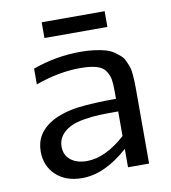

<svg xmlns="http://www.w3.org/2000/svg" viewBox="-81 -771 761 853"><g transform="rotate(-10 300.0 -344.5)"><path d="M448 -630H164V-701H448ZM311 -542Q346 -542 374.5 -538Q403 -534 424 -528Q445 -522 461 -510.5Q477 -499 487.5 -489.5Q498 -480 505.5 -463Q513 -446 517 -434Q521 -422 522.5 -401Q524 -380 524.5 -368Q525 -356 525 -333V0H430V-83Q324 12 222 12Q148 12 104 -29.5Q60 -71 60 -136Q60 -219 139 -264Q191 -292 259.5 -300.5Q328 -309 430 -309V-349Q430 -380 426.5 -398Q423 -416 411 -435Q399 -454 371 -462.5Q343 -471 297 -471Q200 -471 95 -433V-504Q200 -542 311 -542ZM430 -141V-252H428Q373 -252 344 -251Q315 -250 275 -243.5Q235 -237 209 -223Q155 -193 155 -141Q155 -103 182.5 -81Q210 -59 256 -59Q339 -59 430 -141Z"/></g></svg>

Font: Edlo
Style: Regular
Weight: 400
Monospace: yes
Version: Version 0.01